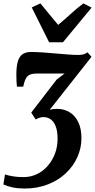

<svg xmlns="http://www.w3.org/2000/svg" viewBox="-51 -869 561 1134"><path d="M94 244.5Q55.5 244.5 24.2 238Q-7 231.5 -31 220.5L-21.5 161.5Q1 168.5 27.8 172.8Q54.5 177 88 177Q130.5 177 167 159.5Q203.5 142 230.8 110.8Q258 79.5 273.5 38.8Q289 -2 289 -49Q289 -94.5 278 -123Q267 -151.5 248 -164.5Q229 -177.5 205.5 -177.5Q194.5 -177.5 182.8 -173.8Q171 -170 159.5 -163.5L133.5 -204L283.5 -399L330.5 -434.5Q310.5 -434.5 289.8 -434.5Q269 -434.5 248.2 -434.5Q227.5 -434.5 206.8 -434.5Q186 -434.5 166.5 -434.5Q140.5 -434.5 125.2 -427.8Q110 -421 101.2 -404.2Q92.5 -387.5 86 -357H49Q47.5 -369 46.5 -388.8Q45.5 -408.5 45.5 -430.5Q46 -480.5 55.2 -509Q64.5 -537.5 83.5 -549.8Q102.5 -562 132 -562Q161.5 -562 199.8 -559.5Q238 -557 277.8 -553.2Q317.5 -549.5 353 -547Q388.5 -544.5 411.5 -544.5Q429.5 -544.5 442.8 -548.2Q456 -552 465.5 -560L489.5 -533.5L242.5 -220.5Q250 -223 260.8 -224.5Q271.5 -226 286.5 -226Q327.5 -226 360 -206.2Q392.5 -186.5 411.2 -148Q430 -109.5 430 -52.5Q430 5.5 406 59Q382 112.5 337.8 154.2Q293.5 196 231.5 220.2Q169.5 244.5 94 244.5ZM239 -619.5 136.5 -825 187.5 -849Q213 -819 239.2 -786.2Q265.5 -753.5 292.5 -722Q330.5 -753.5 366 -786.2Q401.5 -819 441.5 -849L490 -824L321 -619.5Z"/></svg>

Font: Merriweather 36pt ExtraBold
Style: Italic
Weight: 800
Italic angle: -7.8°
Version: Version 2.101